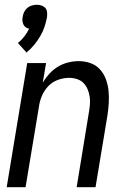

<svg xmlns="http://www.w3.org/2000/svg" viewBox="-20 -784 540 804"><path d="M91 -564 55 -604Q70 -616 82 -631.5Q94 -647 102 -664Q94 -665 87.5 -670Q81 -675 78 -681.5Q75 -688 74 -696.5Q73 -705 75 -713Q76 -723 81 -733.5Q86 -744 94.5 -751Q103 -758 113.5 -761Q124 -764 134 -764Q144 -764 153.5 -761Q163 -758 169.5 -751Q176 -744 177 -733.5Q178 -723 177 -713Q173 -692 166.5 -672Q160 -652 148.5 -632.5Q137 -613 123 -596Q109 -579 91 -564ZM8 0 94 -520H173L159 -438Q171 -458 187 -475.5Q203 -493 223 -505Q243 -517 265.5 -522.5Q288 -528 310 -528Q336 -528 359.5 -519.5Q383 -511 399 -493Q415 -475 423.5 -452Q432 -429 434.5 -404Q437 -379 435.5 -353Q434 -327 430 -301L380 0H301L352 -312Q355 -329 356.5 -346Q358 -363 355.5 -379.5Q353 -396 346.5 -411Q340 -426 329 -437Q318 -448 302 -453Q286 -458 269 -458Q246 -458 222.5 -449.5Q199 -441 182 -423Q165 -405 155.5 -382.5Q146 -360 143 -337L87 0Z"/></svg>

Font: Iosevka SS18
Style: Italic
Weight: 400
Italic angle: -9°
Monospace: yes
Designer: Belleve Invis
Foundry: Belleve Invis
Version: Version 25.1.1; ttfautohint (v1.8.4)